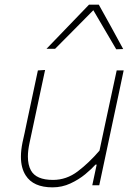

<svg xmlns="http://www.w3.org/2000/svg" viewBox="-20 -797 589 826"><path d="M206 9Q123 9 90.5 -42.5Q70 -74.5 70 -122.5Q70 -151 77 -185Q81.5 -206 86 -225.5Q90 -245 95.5 -271Q108.5 -332.5 119.8 -385.2Q131 -438 143 -494L174 -496Q162 -440 150.5 -386.2Q139 -332.5 126 -271L107 -182Q100 -149.5 100 -123.5Q100 -87.5 113 -64Q135.5 -23 208 -23Q266 -23 314.5 -59.8Q363 -96.5 408 -149L434 -271Q447 -332 458.5 -385Q470 -438 482 -494H512Q500 -438 489 -385Q477.5 -331.5 464.5 -270.5L454 -221Q441 -160 430 -108.2Q419 -56.5 407 0H377L396 -89H391Q374.5 -70.5 346.8 -47.5Q319 -24.5 283 -7.8Q247 9 206 9ZM480 -585Q432 -668 381.5 -753Q340 -711 299.5 -670Q258.5 -629 217 -587H180Q227 -636 272.5 -683Q317.5 -729.5 363 -777H405Q431.5 -729.5 458 -681.5Q484 -633.5 510 -586Z"/></svg>

Font: Heraclito Thin
Style: Italic
Weight: 100
Italic angle: -12°
Designer: Kostas Bartsokas (font) & Cristiano Sobral (main changes)
Foundry: Kostas Bartsokas (font) & Cristiano Sobral (main changes)
Version: Version 1.00;July 8, 2020;FontCreator 13.0.0.2655 64-bit